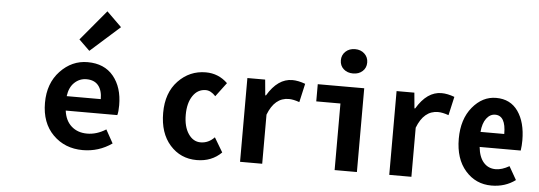

<svg xmlns="http://www.w3.org/2000/svg" viewBox="-56 -1096 3602 1282"><g transform="rotate(5 1745.0 -455.0)"><path d="M532.2 13.7Q412.1 13.7 333 -65.4Q253.9 -144.5 253.9 -279.3Q253.9 -410.2 331.5 -492.2Q409.2 -574.2 514.6 -574.2Q627 -574.2 688 -500Q749 -425.8 749 -305.7Q749 -261.7 742.2 -239.3H396.5Q405.3 -171.9 446.8 -135.3Q488.3 -98.6 551.8 -98.6Q616.2 -98.6 677.7 -137.7L727.5 -47.9Q639.6 13.7 532.2 13.7ZM394.5 -335.9H623Q623 -394.5 596.2 -427.2Q569.3 -460 516.6 -460Q470.7 -460 436.5 -427.7Q402.3 -395.5 394.5 -335.9ZM518.6 -650.4 446.3 -720.7 616.2 -923.8 715.8 -826.2Z M1295.9 13.7Q1187.5 13.7 1116.7 -65.9Q1045.9 -145.5 1045.9 -281.2Q1045.9 -416 1122.1 -495.6Q1198.2 -575.2 1306.6 -575.2Q1391.6 -575.2 1453.1 -515.6L1382.8 -421.9Q1350.6 -457 1316.4 -457Q1262.7 -457 1230 -408.7Q1197.3 -360.4 1197.3 -281.2Q1197.3 -202.1 1229.5 -154.3Q1261.7 -106.4 1311.5 -106.4Q1364.3 -106.4 1404.3 -148.4L1461.9 -51.8Q1396.5 13.7 1295.9 13.7Z M1585.9 0V-561.5H1705.1L1714.8 -457H1719.7Q1789.1 -574.2 1886.7 -574.2Q1925.8 -574.2 1973.6 -556.6L1945.3 -431.6Q1904.3 -446.3 1874 -446.3Q1779.3 -446.3 1734.4 -329.1V0Z M2219.7 0V-446.3H2057.6V-561.5H2369.1V0ZM2286.1 -653.3Q2247.1 -653.3 2222.2 -675.8Q2197.3 -698.2 2197.3 -734.4Q2197.3 -769.5 2222.2 -793Q2247.1 -816.4 2286.1 -816.4Q2324.2 -816.4 2349.1 -793Q2374 -769.5 2374 -734.4Q2374 -698.2 2349.1 -675.8Q2324.2 -653.3 2286.1 -653.3Z M2585.9 0V-561.5H2705.1L2714.8 -457H2719.7Q2789.1 -574.2 2886.7 -574.2Q2925.8 -574.2 2973.6 -556.6L2945.3 -431.6Q2904.3 -446.3 2874 -446.3Q2779.3 -446.3 2734.4 -329.1V0Z M3271.5 11.7Q3166 11.7 3096.7 -67.4Q3027.3 -146.5 3027.3 -281.2Q3027.3 -412.1 3094.2 -493.2Q3161.1 -574.2 3252.9 -574.2Q3348.6 -574.2 3399.9 -501Q3451.2 -427.7 3451.2 -306.6Q3451.2 -272.5 3446.3 -238.3H3170.9Q3177.7 -170.9 3209 -135.3Q3240.2 -99.6 3290 -99.6Q3332 -99.6 3380.9 -127.9L3431.6 -39.1Q3363.3 11.7 3271.5 11.7ZM3168 -338.9H3327.1Q3327.1 -461.9 3255.9 -461.9Q3221.7 -461.9 3197.3 -429.7Q3172.9 -397.5 3168 -338.9Z"/></g></svg>

Font: GenEi Gothic M Regular
Style: Bold
Weight: 700
Designer: o_tamon (Modified); [Source Han Sans]
Ryoko NISHIZUKA  (kana & ideographs); Paul D. Hunt (Latin, Greek & Cyrillic); Wenl
Version: Version 1.1a;Original Version 1.004